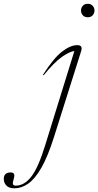

<svg xmlns="http://www.w3.org/2000/svg" viewBox="-198 -760 518 1012"><path d="M229 -704.5Q229 -718.5 238.2 -729.2Q247.5 -740 264.5 -740Q281.5 -740 290.8 -729.2Q300 -718.5 300 -704.5Q300 -690.5 290.8 -679.8Q281.5 -669 264.5 -669Q247.5 -669 238.2 -679.8Q229 -690.5 229 -704.5ZM87 -39Q54 65.5 19.8 124.8Q-14.5 184 -49.8 208.2Q-85 232.5 -122 232.5Q-150.5 232.5 -164.2 218.2Q-178 204 -178 183.5Q-178 149 -142.5 149Q-128.5 149 -124.2 156.8Q-120 164.5 -126 184Q-132 203.5 -129.5 211Q-127 218.5 -115 218.5Q-70 218.5 -33 171Q4 123.5 40.5 4.5L194 -491Q169 -488.5 128.2 -460Q87.5 -431.5 32 -363L28.5 -366Q84.5 -453.5 128.8 -487.8Q173 -522 209.5 -522Q239.5 -522 230 -491.5Z"/></svg>

Font: Newsreader Display ExtraLight
Style: Italic
Weight: 275
Italic angle: -17°
Designer: Hugues Gentile
Foundry: Production Type
Version: Version 1.002